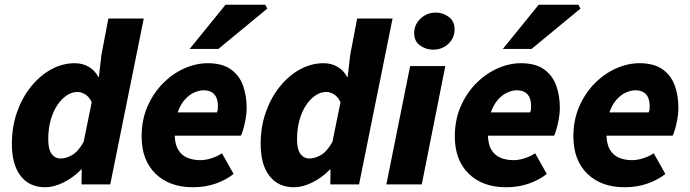

<svg xmlns="http://www.w3.org/2000/svg" viewBox="-20 -776 2904 808"><path d="M170 12Q104 12 67 -35.5Q30 -83 30 -171Q30 -242 51.5 -303.5Q73 -365 110.5 -411.5Q148 -458 195.5 -484Q243 -510 295 -510Q328 -510 354 -494.5Q380 -479 394 -452H396L407 -546L436 -698H585L444 0H323L324 -63H322Q289 -29 248 -8.5Q207 12 170 12ZM235 -109Q258 -109 283.5 -123.5Q309 -138 332 -179L366 -346Q355 -369 338.5 -379Q322 -389 306 -389Q282 -389 260 -374Q238 -359 220.5 -332.5Q203 -306 193 -269.5Q183 -233 183 -190Q183 -147 197.5 -128Q212 -109 235 -109Z M792 12Q693 12 634.5 -45Q576 -102 576 -202Q576 -271 600.5 -327.5Q625 -384 665.5 -425Q706 -466 755.5 -488Q805 -510 854 -510Q915 -510 951 -484.5Q987 -459 1002.5 -416.5Q1018 -374 1018 -322Q1018 -298 1013.5 -274Q1009 -250 1003.5 -231.5Q998 -213 994 -205H686L698 -303H893Q896 -310 896.5 -316Q897 -322 897 -330Q897 -348 891.5 -363Q886 -378 872.5 -387Q859 -396 836 -396Q819 -396 798 -387Q777 -378 758 -357Q739 -336 727 -301.5Q715 -267 715 -216Q715 -171 729.5 -146.5Q744 -122 768.5 -112Q793 -102 823 -102Q846 -102 871.5 -110.5Q897 -119 914 -131L963 -44Q932 -19 888 -3.5Q844 12 792 12ZM778 -570 929 -756H1096L1105 -740L899 -570Z M1217 12Q1151 12 1114 -35.5Q1077 -83 1077 -171Q1077 -242 1098.5 -303.5Q1120 -365 1157.5 -411.5Q1195 -458 1242.5 -484Q1290 -510 1342 -510Q1375 -510 1401 -494.5Q1427 -479 1441 -452H1443L1454 -546L1483 -698H1632L1491 0H1370L1371 -63H1369Q1336 -29 1295 -8.5Q1254 12 1217 12ZM1282 -109Q1305 -109 1330.5 -123.5Q1356 -138 1379 -179L1413 -346Q1402 -369 1385.5 -379Q1369 -389 1353 -389Q1329 -389 1307 -374Q1285 -359 1267.5 -332.5Q1250 -306 1240 -269.5Q1230 -233 1230 -190Q1230 -147 1244.5 -128Q1259 -109 1282 -109Z M1606 0 1706 -498H1854L1755 0ZM1802 -567Q1773 -567 1748 -584.5Q1723 -602 1723 -637Q1723 -672 1749.5 -697.5Q1776 -723 1814 -723Q1844 -723 1868.5 -705Q1893 -687 1893 -653Q1893 -616 1867 -591.5Q1841 -567 1802 -567Z M2110 12Q2011 12 1952.5 -45Q1894 -102 1894 -202Q1894 -271 1918.5 -327.5Q1943 -384 1983.5 -425Q2024 -466 2073.5 -488Q2123 -510 2172 -510Q2233 -510 2269 -484.5Q2305 -459 2320.5 -416.5Q2336 -374 2336 -322Q2336 -298 2331.5 -274Q2327 -250 2321.5 -231.5Q2316 -213 2312 -205H2004L2016 -303H2211Q2214 -310 2214.5 -316Q2215 -322 2215 -330Q2215 -348 2209.5 -363Q2204 -378 2190.5 -387Q2177 -396 2154 -396Q2137 -396 2116 -387Q2095 -378 2076 -357Q2057 -336 2045 -301.5Q2033 -267 2033 -216Q2033 -171 2047.5 -146.5Q2062 -122 2086.5 -112Q2111 -102 2141 -102Q2164 -102 2189.5 -110.5Q2215 -119 2232 -131L2281 -44Q2250 -19 2206 -3.5Q2162 12 2110 12ZM2096 -570 2247 -756H2414L2423 -740L2217 -570Z M2609 12Q2510 12 2451.5 -45Q2393 -102 2393 -202Q2393 -271 2417.5 -327.5Q2442 -384 2482.5 -425Q2523 -466 2572.5 -488Q2622 -510 2671 -510Q2732 -510 2768 -484.5Q2804 -459 2819.5 -416.5Q2835 -374 2835 -322Q2835 -298 2830.5 -274Q2826 -250 2820.5 -231.5Q2815 -213 2811 -205H2503L2515 -303H2710Q2713 -310 2713.5 -316Q2714 -322 2714 -330Q2714 -348 2708.5 -363Q2703 -378 2689.5 -387Q2676 -396 2653 -396Q2636 -396 2615 -387Q2594 -378 2575 -357Q2556 -336 2544 -301.5Q2532 -267 2532 -216Q2532 -171 2546.5 -146.5Q2561 -122 2585.5 -112Q2610 -102 2640 -102Q2663 -102 2688.5 -110.5Q2714 -119 2731 -131L2780 -44Q2749 -19 2705 -3.5Q2661 12 2609 12Z"/></svg>

Font: Source Sans 3 ExtraBold
Style: Italic
Weight: 800
Italic angle: -11°
Version: Version 3.052;hotconv 1.1.0;makeotfexe 2.6.0